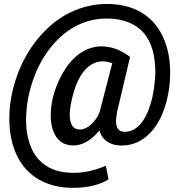

<svg xmlns="http://www.w3.org/2000/svg" viewBox="-20 -715 913 957"><path d="M581.1 10.3C583 10.3 585 10.3 586.9 10.3C633.3 10.3 674.8 -5.4 711.9 -36.6C748.5 -67.9 777.3 -112.3 797.9 -170.4C817.9 -228 828.1 -289.1 828.1 -353C828.1 -357.4 828.1 -361.3 828.1 -365.2C826.7 -430.2 813.5 -488.3 788.6 -539.1C738.3 -640.1 644.5 -693.4 519.5 -695.3C517.6 -695.3 515.1 -695.3 513.2 -695.3C450.2 -695.3 389.2 -681.2 330.1 -652.8C271.5 -624.5 218.8 -582 171.9 -525.9C125 -469.7 88.9 -405.8 64 -334.5C39.1 -263.7 26.4 -193.8 26.4 -125C26.4 -121.6 26.4 -118.2 26.4 -114.7C27.8 -45.9 41 13.7 66.4 64.5C117.2 166 214.8 220.7 341.8 221.2C416.5 221.2 476.1 207 521 179.2L507.8 110.8C453.1 134.8 399.4 146.5 346.7 146.5C345.2 146.5 343.8 146.5 342.3 146.5C290.5 146 247.1 134.8 211.4 112.3C175.8 89.4 149.9 57.6 133.8 17.1C117.7 -23.9 109.9 -67.9 109.9 -115.2C109.9 -122.6 109.9 -129.9 110.4 -137.2C112.8 -199.2 124.5 -260.3 146.5 -321.3C168 -381.8 197.8 -435.5 236.3 -482.9C312.5 -576.7 408.2 -622.6 512.2 -622.6C514.2 -622.6 516.6 -622.6 518.6 -622.6C597.2 -621.1 657.2 -596.7 697.8 -549.3C736.8 -502.9 753.9 -435.1 753.9 -360.4C753.9 -355 753.9 -350.1 753.9 -344.7C751.5 -288.6 743.7 -238.3 729.5 -193.8C701.7 -104 656.7 -58.1 602.5 -58.1C601.1 -58.1 599.6 -58.1 598.1 -58.1C583 -58.6 572.3 -64.5 566.9 -74.7C561 -85 558.1 -96.7 558.1 -110.4C558.1 -115.2 558.6 -120.1 559.1 -125.5L563 -154.8L628.4 -431.6C585 -462.9 544.4 -482.4 489.3 -483.9C488.3 -483.9 487.3 -483.9 486.3 -483.9C444.3 -483.9 405.3 -469.7 369.1 -441.9C332.5 -414.1 301.8 -372.6 275.9 -318.4C250 -263.7 235.8 -210 233.4 -157.7C232.9 -150.9 232.9 -144.5 232.9 -138.2C232.9 -95.2 242.2 -60.1 260.7 -32.7C279.3 -4.9 307.1 9.3 344.2 9.8C345.2 9.8 345.7 9.8 346.7 9.8C391.1 9.8 434.1 -15.1 476.1 -64.9C489.3 -14.2 530.8 8.8 581.1 10.3ZM330.1 -177.2C353.5 -326.2 412.1 -409.2 492.7 -409.2C494.1 -409.2 496.1 -409.2 497.6 -409.2C510.7 -408.7 524.9 -405.3 539.6 -399.9L476.6 -157.2C467.3 -132.3 453.1 -111.8 434.1 -94.7C415 -77.6 397 -69.3 379.9 -69.3C378.9 -69.3 377.9 -69.3 377 -69.3C344.2 -70.3 327.6 -94.7 327.6 -143.1C327.6 -145 327.6 -147.5 327.6 -149.9Z"/></svg>

Font: Roboto Medium
Style: Italic
Weight: 500
Italic angle: -12°
Designer: Google
Version: Version 2.137; 2017